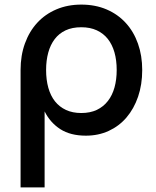

<svg xmlns="http://www.w3.org/2000/svg" viewBox="-20 -575 678 835"><path d="M69.5 240V-270.5Q69.5 -334 88.5 -386.2Q107.5 -438.5 142 -476Q176.5 -513.5 225.2 -534.2Q274 -555 333.5 -555Q394.5 -555 443.5 -534Q492.5 -513 527 -475.2Q561.5 -437.5 580 -385.2Q598.5 -333 598.5 -270.5Q598.5 -207 580.5 -154.5Q562.5 -102 530.2 -64.2Q498 -26.5 453 -5.8Q408 15 353.5 15Q286.5 15 242.5 -13.2Q198.5 -41.5 174 -90.5V240ZM333.5 -83.5Q372.5 -83.5 401.2 -97.2Q430 -111 449.2 -135.8Q468.5 -160.5 478 -194.8Q487.5 -229 487.5 -270.5Q487.5 -313 477.8 -347.2Q468 -381.5 448.8 -405.8Q429.5 -430 400.8 -443.2Q372 -456.5 333.5 -456.5Q294 -456.5 265.2 -443Q236.5 -429.5 217.8 -404.8Q199 -380 189.8 -346Q180.5 -312 180.5 -270.5Q180.5 -228 190.2 -193.2Q200 -158.5 219.2 -134.2Q238.5 -110 267 -96.8Q295.5 -83.5 333.5 -83.5Z"/></svg>

Font: Vela Sans SemBd
Style: Regular
Weight: 600
Designer: Principal design: Mikhail Sharanda - project Manrope.
Design modification: Ravid Balaliev
Foundry: Mikhail Sharanda
Version: Version 1.001